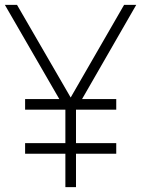

<svg xmlns="http://www.w3.org/2000/svg" viewBox="-20 -770 581 790"><path d="M540.6 -750H490.6L270.8 -368.8L50 -750H0L224 -362.5H83.3V-318.8H249V-181.2H83.3V-137.5H249V0H292.7V-137.5H458.3V-181.2H292.7V-318.8H458.3V-362.5H317.7Z"/></svg>

Font: Manrope3 Thin
Style: Regular
Weight: 100
Width: 4
Designer: Mikhail Sharanda
Foundry: Mikhail Sharanda
Version: Version 3.000;PS 003.000;hotconv 1.0.88;makeotf.lib2.5.64775